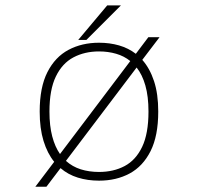

<svg xmlns="http://www.w3.org/2000/svg" viewBox="-20 -674 750 728"><path d="M355.5 11Q312.5 11 275.2 -0.5Q238 -12 209.5 -36.5L156 34H114L185.5 -60.5Q159.5 -92.5 145 -139.8Q130.5 -187 130.5 -251Q130.5 -343 159.8 -400.5Q189 -458 239.8 -485Q290.5 -512 355.5 -512Q396 -512 431.5 -501.8Q467 -491.5 495 -470L542.5 -533H585L519.5 -447Q548 -415 564 -366.5Q580 -318 580 -251Q580 -159 551 -101.2Q522 -43.5 471.5 -16.2Q421 11 355.5 11ZM167.5 -251Q167.5 -197 178 -157Q188.5 -117 207.5 -90L474 -442.5Q450.5 -461.5 420.2 -470.2Q390 -479 355.5 -479Q301 -479 258.5 -456.5Q216 -434 191.8 -384Q167.5 -334 167.5 -251ZM355.5 -22Q410.5 -22 452.8 -44.5Q495 -67 519 -117.2Q543 -167.5 543 -251Q543 -308.5 531.2 -349.8Q519.5 -391 498 -418L230 -64Q254.5 -42 286.2 -32Q318 -22 355.5 -22ZM276.5 -522.5 386.5 -653.5H438.5L307.5 -522.5Z"/></svg>

Font: League Mono Thin
Style: Regular
Weight: 100
Width: 6
Designer: Tyler Finck
Foundry: The League of Moveable Type / Tyler Finck
Version: Version 2.300;RELEASE